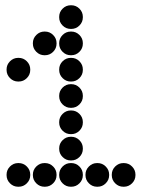

<svg xmlns="http://www.w3.org/2000/svg" viewBox="-20 -715 640 730"><path d="M249 -695Q231 -695 218 -682Q205 -669 205 -651V-649Q205 -631 218 -618Q231 -605 249 -605H251Q269 -605 282 -618Q295 -631 295 -649V-651Q295 -669 282 -682Q269 -695 251 -695ZM149 -595Q131 -595 118 -582Q105 -569 105 -551V-549Q105 -531 118 -518Q131 -505 149 -505H151Q169 -505 182 -518Q195 -531 195 -549V-551Q195 -569 182 -582Q169 -595 151 -595ZM249 -595Q231 -595 218 -582Q205 -569 205 -551V-549Q205 -531 218 -518Q231 -505 249 -505H251Q269 -505 282 -518Q295 -531 295 -549V-551Q295 -569 282 -582Q269 -595 251 -595ZM49 -495Q31 -495 18 -482Q5 -469 5 -451V-449Q5 -431 18 -418Q31 -405 49 -405H51Q69 -405 82 -418Q95 -431 95 -449V-451Q95 -469 82 -482Q69 -495 51 -495ZM249 -495Q231 -495 218 -482Q205 -469 205 -451V-449Q205 -431 218 -418Q231 -405 249 -405H251Q269 -405 282 -418Q295 -431 295 -449V-451Q295 -469 282 -482Q269 -495 251 -495ZM249 -395Q231 -395 218 -382Q205 -369 205 -351V-349Q205 -331 218 -318Q231 -305 249 -305H251Q269 -305 282 -318Q295 -331 295 -349V-351Q295 -369 282 -382Q269 -395 251 -395ZM249 -295Q231 -295 218 -282Q205 -269 205 -251V-249Q205 -231 218 -218Q231 -205 249 -205H251Q269 -205 282 -218Q295 -231 295 -249V-251Q295 -269 282 -282Q269 -295 251 -295ZM249 -195Q231 -195 218 -182Q205 -169 205 -151V-149Q205 -131 218 -118Q231 -105 249 -105H251Q269 -105 282 -118Q295 -131 295 -149V-151Q295 -169 282 -182Q269 -195 251 -195ZM49 -95Q31 -95 18 -82Q5 -69 5 -51V-49Q5 -31 18 -18Q31 -5 49 -5H51Q69 -5 82 -18Q95 -31 95 -49V-51Q95 -69 82 -82Q69 -95 51 -95ZM149 -95Q131 -95 118 -82Q105 -69 105 -51V-49Q105 -31 118 -18Q131 -5 149 -5H151Q169 -5 182 -18Q195 -31 195 -49V-51Q195 -69 182 -82Q169 -95 151 -95ZM249 -95Q231 -95 218 -82Q205 -69 205 -51V-49Q205 -31 218 -18Q231 -5 249 -5H251Q269 -5 282 -18Q295 -31 295 -49V-51Q295 -69 282 -82Q269 -95 251 -95ZM349 -95Q331 -95 318 -82Q305 -69 305 -51V-49Q305 -31 318 -18Q331 -5 349 -5H351Q369 -5 382 -18Q395 -31 395 -49V-51Q395 -69 382 -82Q369 -95 351 -95ZM449 -95Q431 -95 418 -82Q405 -69 405 -51V-49Q405 -31 418 -18Q431 -5 449 -5H451Q469 -5 482 -18Q495 -31 495 -49V-51Q495 -69 482 -82Q469 -95 451 -95Z"/></svg>

Font: Doto Black Rounded Black
Style: Regular
Weight: 900
Monospace: yes
Version: Version 1.000